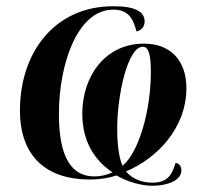

<svg xmlns="http://www.w3.org/2000/svg" viewBox="-20 -566 661 616"><path d="M470 30C516 30 562 13 562 -19C562 -33 554 -43 543 -43C531 0 513 20 469 20C434 20 405 8 384 -16C483 -57 578 -155 578 -283C578 -374 525 -426 442 -426C314 -426 244 -317 244 -202C244 -111 284 -51 341 -13C324 -5 303 0 283 0C213 0 169 -55 169 -200C169 -362 229 -535 343 -535C386 -535 406 -514 418 -465C430 -468 444 -477 444 -497C444 -527 417 -546 344 -546C152 -546 44 -394 44 -212C44 -60 133 10 268 10C301 10 329 5 354 -3C390 18 434 30 470 30ZM373 -34C361 -62 356 -105 356 -153C356 -262 390 -416 438 -416C456 -416 464 -393 464 -335C464 -212 426 -78 373 -34Z"/></svg>

Font: Noto Serif Display Condensed
Style: Bold Italic
Weight: 700
Width: 3
Italic angle: -12°
Designer: Monotype Design Team
Foundry: Monotype Imaging Inc.
Version: Version 2.009